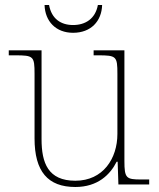

<svg xmlns="http://www.w3.org/2000/svg" viewBox="-20 -737 637 767"><path d="M272 -606C343 -606 386 -652 388 -717H371C361 -662 321 -637 272 -637C223 -637 186 -662 176 -717H158C160 -652 203 -606 272 -606ZM281 10C370 10 420 -39 446 -91H450L453 0H576V-20H544C484 -20 477 -25 477 -94V-536H354V-516H372C445 -516 449 -512 449 -442V-202C449 -104 392 -15 281 -15C172 -15 146 -86 146 -181V-536H15V-516H41C114 -516 118 -512 118 -442V-184C118 -52 171 10 281 10Z"/></svg>

Font: Noto Serif Georgian Thin
Style: Regular
Weight: 100
Designer: Monotype Design Team, Akaki Razmadze
Foundry: Google LLC
Version: Version 2.003